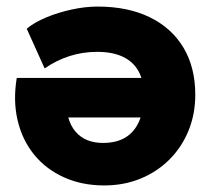

<svg xmlns="http://www.w3.org/2000/svg" viewBox="-20 -550 641 585"><path d="M297.5 15Q229.5 15 174.8 -9.8Q120 -34.5 84 -78.8Q48 -123 33.8 -182.8Q19.5 -242.5 31 -312.5H469.5L469 -192H120.5L181 -249Q181 -183 210.2 -148.8Q239.5 -114.5 294 -114.5Q334.5 -114.5 362 -131Q389.5 -147.5 403.8 -180.2Q418 -213 418 -261.5Q418 -304.5 401.8 -333.5Q385.5 -362.5 354 -377.2Q322.5 -392 276 -392Q232 -392 192 -379.2Q152 -366.5 116 -341.5L61.5 -462.5Q84 -481.5 120.5 -496.8Q157 -512 198.5 -521Q240 -530 277 -530Q369.5 -530 436.2 -497.5Q503 -465 539 -404.8Q575 -344.5 575 -261.5Q575 -202 554.2 -151.5Q533.5 -101 495.8 -63.5Q458 -26 407.5 -5.5Q357 15 297.5 15Z"/></svg>

Font: Geologica Roman ExtraBold
Style: Regular
Weight: 800
Designer: Sindre Bremnes, Frode Helland
Foundry: Monokrom Skriftforlag AS
Version: Version 1.010;gftools[0.9.28]